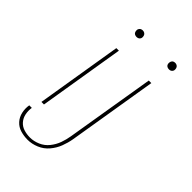

<svg xmlns="http://www.w3.org/2000/svg" viewBox="-271 -808 1118 1118"><g transform="rotate(45 288.0 -249.5)"><path d="M479 -659Q485 -659 490.5 -661Q496 -663 500 -668Q504 -673 505 -679Q506 -687 503.5 -695Q501 -703 494 -707.5Q487 -712 479 -712Q473 -712 467 -710Q461 -708 457.5 -702.5Q454 -697 453 -692Q451 -683 453.5 -675Q456 -667 463 -663Q470 -659 479 -659ZM212 -659Q217 -659 223 -661Q229 -663 233 -668Q237 -673 238 -679Q239 -687 236.5 -695Q234 -703 227 -707.5Q220 -712 212 -712Q206 -712 200 -710Q194 -708 190 -702.5Q186 -697 185 -692Q184 -683 186.5 -675Q189 -667 196 -663Q203 -659 212 -659ZM187 213Q221 213 256 198.5Q291 184 315.5 155Q340 126 353 92Q366 58 372 23L463 -530H442L351 20Q346 51 335 82Q324 113 302.5 140Q281 167 249.5 180.5Q218 194 187 194Q161 194 136.5 186.5Q112 179 95.5 160Q79 141 74 115.5Q69 90 73 64H52Q47 94 53.5 123.5Q60 153 79.5 174.5Q99 196 127.5 204.5Q156 213 187 213ZM88 0H109L196 -530H175Z"/></g></svg>

Font: Iosevka Sparkle Thin Oblique
Style: Regular
Weight: 100
Italic angle: -9°
Designer: Belleve Invis
Foundry: Belleve Invis
Version: Version 4.5.0; ttfautohint (v1.8.3)